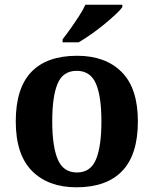

<svg xmlns="http://www.w3.org/2000/svg" viewBox="-20 -786 653 816"><path d="M305 10Q185 10 116 -59.5Q47 -129 47 -270Q47 -411 113 -480Q179 -549 308 -549Q428 -549 497 -480Q566 -411 566 -270Q566 -129 499.5 -59.5Q433 10 305 10ZM307 -53Q365 -53 388 -108.5Q411 -164 411 -270Q411 -377 387.5 -431Q364 -485 306 -485Q248 -485 225 -431Q202 -377 202 -270Q202 -164 225.5 -108.5Q249 -53 307 -53ZM246 -619Q261 -638 279.5 -664Q298 -690 315.5 -717Q333 -744 343 -766H500V-756Q491 -743 469.5 -723Q448 -703 421 -681Q394 -659 366 -639.5Q338 -620 314 -606H246Z"/></svg>

Font: Noto Serif Bengali
Style: Bold
Weight: 700
Designer: Juan Bruce, Universal Thirst, Indian Type Foundry and the Monotype Design Team.
Foundry: Monotype Imaging Inc.
Version: Version 2.003; ttfautohint (v1.8.4.7-5d5b)